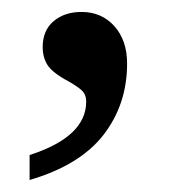

<svg xmlns="http://www.w3.org/2000/svg" viewBox="-20 -149 290 323"><path d="M29.8 111.8Q125 81.1 125 22Q125 9.8 117.4 2.9Q109.9 -3.9 94.2 -12.7Q67.9 -26.9 59.8 -39.8Q51.8 -52.7 51.8 -69.8Q51.8 -97.7 70.1 -113.3Q88.4 -128.9 117.2 -128.9Q150.9 -128.9 172.4 -105Q193.8 -81.1 193.8 -42Q193.8 26.4 154.3 77.6Q114.7 128.9 29.8 153.8Z"/></svg>

Font: Noto Serif Malayalam
Style: Regular
Weight: 400
Designer: Indian Type Foundry
Foundry: Monotype Imaging Inc.
Version: Version 1.01